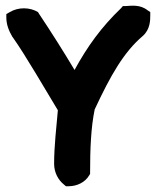

<svg xmlns="http://www.w3.org/2000/svg" viewBox="-20 -633 548 667"><path d="M2 -572C2 -549 10 -527 23 -505L24 -504C70 -439 139 -319 181 -250C176 -191 168 -126 168 -64C168 -34 182 -8 202 8L209 14H218C248 14 276 0 290 -24L293 -29V-35C293 -115 296 -191 309 -253C364 -371 410 -452 476 -508C502 -531 502 -563 502 -580V-591L493 -597C467 -618 437 -613 417 -612H407L400 -604C333 -540 283 -471 239 -390C200 -455 161 -517 115 -586L112 -591C84 -608 44 -609 14 -591L2 -584Z"/></svg>

Font: Snowfall
Style: Blk
Weight: 900
Designer: Jasper
Foundry: Cannot Into Space Fonts
Version: Version 0.9